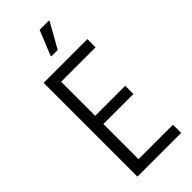

<svg xmlns="http://www.w3.org/2000/svg" viewBox="-282 -946 996 996"><g transform="rotate(-45 215.5 -448.5)"><path d="M71.8 0V-688H392.5V-627.9H139.7V-378H360.1V-318H139.7V-60.1H392.5V0ZM196.5 -757V-762L251.3 -897.2H319.9V-892.2L243.8 -757Z"/></g></svg>

Font: Saira Thin Condensed
Style: Regular
Weight: 100
Width: 3
Version: Version 1.101